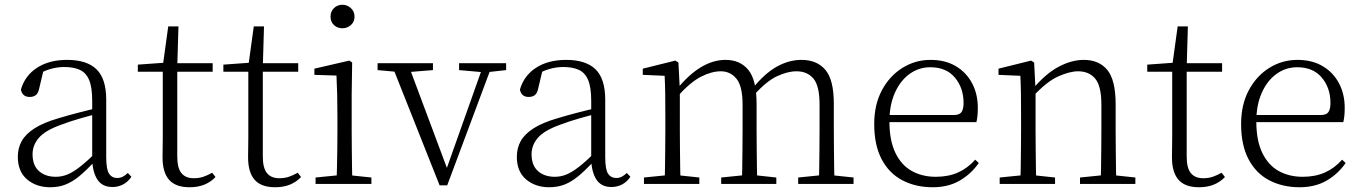

<svg xmlns="http://www.w3.org/2000/svg" viewBox="-20 -774 5727 808"><path d="M191 14Q133 14 94 -19Q55 -52 55 -114Q55 -151 71.5 -180.5Q88 -210 125.5 -234Q163 -258 225 -276Q268 -289 312.5 -300.5Q357 -312 397 -321V-297Q357 -287 315.5 -275Q274 -263 237 -249Q170 -225 143.5 -194Q117 -163 117 -125Q117 -78 144 -54Q171 -30 215 -30Q240 -30 263.5 -39.5Q287 -49 316.5 -72Q346 -95 386 -134L392 -89H373Q341 -55 313 -32Q285 -9 256 2.5Q227 14 191 14ZM453 13Q411 13 390.5 -17.5Q370 -48 368 -102V-106V-350Q368 -407 355 -437.5Q342 -468 316 -480Q290 -492 250 -492Q220 -492 190 -483Q160 -474 128 -454L164 -482L145 -402Q141 -382 131 -374Q121 -366 105 -366Q74 -366 68 -397Q85 -456 136 -489Q187 -522 263 -522Q345 -522 386 -482.5Q427 -443 427 -354V-113Q427 -61 439 -43Q451 -25 473 -25Q486 -25 496 -30Q506 -35 518 -46L533 -30Q518 -8 497.5 2.5Q477 13 453 13Z M695 -472V-508H875V-472ZM778 14Q719 14 691.5 -17.5Q664 -49 664 -112Q664 -135 664.5 -152.5Q665 -170 665 -196V-472H560V-502L685 -511L665 -496L688 -663H731L726 -493V-481V-115Q726 -67 743.5 -45.5Q761 -24 795 -24Q818 -24 835.5 -30Q853 -36 873 -47L887 -29Q867 -8 840 3Q813 14 778 14Z M1055 -472V-508H1235V-472ZM1138 14Q1079 14 1051.5 -17.5Q1024 -49 1024 -112Q1024 -135 1024.5 -152.5Q1025 -170 1025 -196V-472H920V-502L1045 -511L1025 -496L1048 -663H1091L1086 -493V-481V-115Q1086 -67 1103.5 -45.5Q1121 -24 1155 -24Q1178 -24 1195.5 -30Q1213 -36 1233 -47L1247 -29Q1227 -8 1200 3Q1173 14 1138 14Z M1308 0V-27L1419 -38H1438L1543 -27V0ZM1396 0Q1397 -24 1398 -64.5Q1399 -105 1399.5 -149Q1400 -193 1400 -226V-281Q1400 -332 1399 -375Q1398 -418 1396 -456L1303 -459V-485L1450 -519L1462 -511L1460 -377V-226Q1460 -193 1460.5 -149Q1461 -105 1461.5 -64.5Q1462 -24 1463 0ZM1421 -655Q1400 -655 1385.5 -668.5Q1371 -682 1371 -704Q1371 -726 1385.5 -740Q1400 -754 1421 -754Q1441 -754 1456.5 -740Q1472 -726 1472 -704Q1472 -682 1456.5 -668.5Q1441 -655 1421 -655Z M1830 6 1626 -508H1696L1868 -48H1853L1858 -60L2017 -508H2054L1862 6ZM1569 -479V-508H1802V-479L1691 -470H1668ZM1912 -479V-508H2110V-479L2029 -470H2013Z M2291 14Q2233 14 2194 -19Q2155 -52 2155 -114Q2155 -151 2171.5 -180.5Q2188 -210 2225.5 -234Q2263 -258 2325 -276Q2368 -289 2412.5 -300.5Q2457 -312 2497 -321V-297Q2457 -287 2415.5 -275Q2374 -263 2337 -249Q2270 -225 2243.5 -194Q2217 -163 2217 -125Q2217 -78 2244 -54Q2271 -30 2315 -30Q2340 -30 2363.5 -39.5Q2387 -49 2416.5 -72Q2446 -95 2486 -134L2492 -89H2473Q2441 -55 2413 -32Q2385 -9 2356 2.5Q2327 14 2291 14ZM2553 13Q2511 13 2490.5 -17.5Q2470 -48 2468 -102V-106V-350Q2468 -407 2455 -437.5Q2442 -468 2416 -480Q2390 -492 2350 -492Q2320 -492 2290 -483Q2260 -474 2228 -454L2264 -482L2245 -402Q2241 -382 2231 -374Q2221 -366 2205 -366Q2174 -366 2168 -397Q2185 -456 2236 -489Q2287 -522 2363 -522Q2445 -522 2486 -482.5Q2527 -443 2527 -354V-113Q2527 -61 2539 -43Q2551 -25 2573 -25Q2586 -25 2596 -30Q2606 -35 2618 -46L2633 -30Q2618 -8 2597.5 2.5Q2577 13 2553 13Z M2690 0V-27L2800 -38H2820L2923 -27V0ZM2777 0Q2778 -24 2778.5 -64.5Q2779 -105 2779.5 -149Q2780 -193 2780 -226V-282Q2780 -333 2779.5 -375.5Q2779 -418 2777 -455L2685 -459V-485L2822 -519L2835 -511L2841 -396V-393V-226Q2841 -193 2841.5 -149Q2842 -105 2842.5 -64.5Q2843 -24 2844 0ZM3015 0V-27L3124 -38H3145L3247 -27V0ZM3102 0Q3103 -24 3103.5 -64Q3104 -104 3104.5 -148Q3105 -192 3105 -226V-334Q3105 -411 3079.5 -442.5Q3054 -474 3013 -474Q2975 -474 2930.5 -451.5Q2886 -429 2830 -367L2819 -398H2828Q2878 -460 2929.5 -491Q2981 -522 3033 -522Q3095 -522 3129.5 -479.5Q3164 -437 3164 -335V-226Q3164 -192 3164.5 -148Q3165 -104 3165.5 -64Q3166 -24 3167 0ZM3339 0V-27L3448 -38H3468L3572 -27V0ZM3425 0Q3427 -24 3427.5 -64Q3428 -104 3428.5 -148Q3429 -192 3429 -226V-334Q3429 -413 3403 -443.5Q3377 -474 3332 -474Q3295 -474 3250.5 -453.5Q3206 -433 3153 -374L3141 -404H3149Q3198 -465 3249 -493.5Q3300 -522 3353 -522Q3418 -522 3453.5 -480Q3489 -438 3489 -338V-226Q3489 -192 3489.5 -148Q3490 -104 3490.5 -64Q3491 -24 3492 0Z M3905 14Q3834 14 3778 -15Q3722 -44 3690.5 -103.5Q3659 -163 3659 -252Q3659 -334 3691.5 -394.5Q3724 -455 3778 -488.5Q3832 -522 3896 -522Q3958 -522 4002.5 -495.5Q4047 -469 4071 -423.5Q4095 -378 4095 -320Q4095 -283 4089 -260H3689V-290H3994Q4018 -290 4026.5 -302.5Q4035 -315 4035 -341Q4035 -404 3998.5 -447.5Q3962 -491 3895 -491Q3847 -491 3808 -463Q3769 -435 3746 -383.5Q3723 -332 3723 -263Q3723 -183 3748 -131Q3773 -79 3817 -54.5Q3861 -30 3918 -30Q3971 -30 4011.5 -48Q4052 -66 4084 -102L4099 -88Q4066 -41 4018 -13.5Q3970 14 3905 14Z M4187 0V-27L4297 -38H4317L4420 -27V0ZM4274 0Q4275 -24 4275.5 -64.5Q4276 -105 4276.5 -149Q4277 -193 4277 -226V-281Q4277 -333 4276.5 -375.5Q4276 -418 4274 -455L4182 -459V-485L4319 -519L4332 -511L4338 -393V-392V-226Q4338 -193 4338.5 -149Q4339 -105 4339.5 -64.5Q4340 -24 4341 0ZM4525 0V-27L4634 -38H4655L4758 -27V0ZM4612 0Q4613 -24 4613.5 -64Q4614 -104 4614.5 -148Q4615 -192 4615 -226V-334Q4615 -412 4589 -443Q4563 -474 4517 -474Q4482 -474 4433.5 -452.5Q4385 -431 4327 -368L4317 -398H4325Q4379 -463 4434 -492.5Q4489 -522 4541 -522Q4605 -522 4640 -479.5Q4675 -437 4675 -335V-226Q4675 -192 4675.5 -148Q4676 -104 4676.5 -64Q4677 -24 4678 0Z M4943 -472V-508H5123V-472ZM5026 14Q4967 14 4939.5 -17.5Q4912 -49 4912 -112Q4912 -135 4912.5 -152.5Q4913 -170 4913 -196V-472H4808V-502L4933 -511L4913 -496L4936 -663H4979L4974 -493V-481V-115Q4974 -67 4991.5 -45.5Q5009 -24 5043 -24Q5066 -24 5083.5 -30Q5101 -36 5121 -47L5135 -29Q5115 -8 5088 3Q5061 14 5026 14Z M5449 14Q5378 14 5322 -15Q5266 -44 5234.5 -103.5Q5203 -163 5203 -252Q5203 -334 5235.5 -394.5Q5268 -455 5322 -488.5Q5376 -522 5440 -522Q5502 -522 5546.5 -495.5Q5591 -469 5615 -423.5Q5639 -378 5639 -320Q5639 -283 5633 -260H5233V-290H5538Q5562 -290 5570.5 -302.5Q5579 -315 5579 -341Q5579 -404 5542.5 -447.5Q5506 -491 5439 -491Q5391 -491 5352 -463Q5313 -435 5290 -383.5Q5267 -332 5267 -263Q5267 -183 5292 -131Q5317 -79 5361 -54.5Q5405 -30 5462 -30Q5515 -30 5555.5 -48Q5596 -66 5628 -102L5643 -88Q5610 -41 5562 -13.5Q5514 14 5449 14Z"/></svg>

Font: Noto Serif JP ExtraLight
Style: Regular
Weight: 200
Designer: Ryoko NISHIZUKA  (kana & ideographs); Frank Grießhammer (Latin, Greek & Cyrillic); Wenlong ZHANG  (bopomofo); Sandoll Co
Foundry: Adobe
Version: Version 2.002-H1;hotconv 1.1.0;makeotfexe 2.6.0